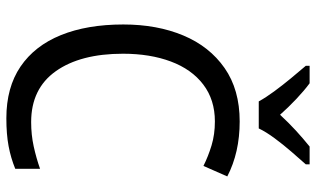

<svg xmlns="http://www.w3.org/2000/svg" viewBox="-215 -769 994 604"><g transform="rotate(90 282.0 -467.0)"><path d="M362 -646Q294 -646 246 -609.5Q198 -573 173.5 -507.5Q149 -442 149 -357Q149 -223 204 -145.5Q259 -68 364 -68Q404 -68 440.5 -76Q477 -84 511 -96V-18Q477 -4 439.5 3Q402 10 352 10Q255 10 189.5 -34.5Q124 -79 90.5 -161.5Q57 -244 57 -358Q57 -464 91.5 -546.5Q126 -629 194 -676.5Q262 -724 362 -724Q460 -724 535 -685L502 -610Q472 -625 437.5 -635.5Q403 -646 362 -646ZM299 -784Q287 -806 267.5 -832.5Q248 -859 226.5 -885Q205 -911 187 -932V-944H242Q265 -927 291 -902.5Q317 -878 341 -851Q367 -879 391 -901Q415 -923 441 -944H497V-932Q480 -913 457.5 -887Q435 -861 415 -834Q395 -807 384 -784Z"/></g></svg>

Font: Noto Sans Hebrew SemiCondensed
Style: Regular
Weight: 400
Width: 4
Designer: Monotype Design Team
Foundry: Monotype Imaging Inc.
Version: Version 2.004; ttfautohint (v1.8.4.7-5d5b)